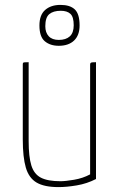

<svg xmlns="http://www.w3.org/2000/svg" viewBox="-20 -754 485 784"><path d="M219 10Q161 10 129.5 -8.5Q98 -27 85.5 -69.5Q73 -112 73 -185V-490Q73 -495 74 -497Q75 -499 80 -499.5Q85 -500 97 -500V-178Q97 -114 108 -78.5Q119 -43 147 -28.5Q175 -14 227 -14Q247 -14 282.5 -20Q318 -26 348 -42V-490Q348 -495 350 -497Q352 -499 357.5 -499.5Q363 -500 372 -500V-23Q335 -4 293.5 3Q252 10 219 10ZM220 -567Q185 -567 163 -585.5Q141 -604 141 -650Q141 -693 164.5 -713.5Q188 -734 227 -734Q266 -734 285.5 -715.5Q305 -697 305 -650Q305 -610 282.5 -588.5Q260 -567 220 -567ZM220 -591Q249 -591 265 -605.5Q281 -620 281 -651Q281 -685 267.5 -697.5Q254 -710 228 -710Q198 -710 181.5 -696.5Q165 -683 165 -647Q165 -621 179 -606Q193 -591 220 -591Z"/></svg>

Font: Yanone Kaffeesatz ExtraLight
Style: Regular
Weight: 200
Designer: Yanone (Cyrillic: Daniel Pouzeot, Huerta Tipografica, and Cyreal)
Foundry: Yanone
Version: Version 2.003